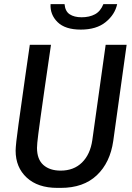

<svg xmlns="http://www.w3.org/2000/svg" viewBox="-20 -904 640 934"><path d="M259 10Q164 10 110 -40Q56 -90 56 -171Q56 -184 59.5 -217Q63 -250 70 -299Q77 -348 85.5 -409Q94 -470 104 -540.5Q114 -611 125 -686H228Q209 -558 197 -473Q185 -388 177.5 -335Q170 -282 166.5 -253.5Q163 -225 161.5 -210Q160 -195 160 -185Q160 -129 191 -101.5Q222 -74 275 -74Q339 -74 379 -113.5Q419 -153 429 -222L494 -686H596L531 -219Q516 -113 451 -51.5Q386 10 276 10ZM373 -760Q297 -760 260 -796.5Q223 -833 226 -884H294Q297 -849 319 -834.5Q341 -820 377 -820Q415 -820 442 -834.5Q469 -849 483 -884H550Q539 -833 494 -796.5Q449 -760 373 -760Z"/></svg>

Font: Chivo Mono
Style: Italic
Weight: 400
Italic angle: -8.05°
Monospace: yes
Version: Version 1.008